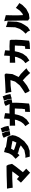

<svg xmlns="http://www.w3.org/2000/svg" viewBox="2280 -3140 882 5482"><g transform="rotate(-90 2721.0 -399.0)"><path d="M76.2 -640.6 95.7 -531.2 101.6 -477.5 349.6 -489.3 480.5 -491.2 568.4 -489.3 510.7 -409.2 463.9 -348.6 421.9 -294.9 347.7 -357.4 291 -293 247.1 -242.2 346.7 -149.4 438.5 -66.4 531.2 19.5 585 -33.2 646.5 -91.8 596.7 -136.7 545.9 -187.5 602.5 -257.8 705.1 -386.7 783.2 -496.1 756.8 -608.4 727.5 -654.3 444.3 -650.4 216.8 -642.6Z M1528.3 -734.4 1576.2 -635.7 1599.6 -544.9 1666 -552.7 1719.7 -565.4 1703.1 -668 1653.3 -784.2 1580.1 -764.6ZM1679.7 -783.2 1710 -690.4 1736.3 -558.6 1805.7 -582 1869.1 -597.7 1845.7 -707 1799.8 -820.3 1742.2 -798.8ZM1121.1 -724.6 1083 -581.1 1031.2 -493.2 927.7 -394.5 976.6 -339.8 1029.3 -284.2 1106.4 -357.4 1087.9 -326.2 1229.5 -288.1 1301.8 -252H1311.5L1296.9 -234.4L1174.8 -144.5L1029.3 -115.2H957L978.5 -29.3L991.2 10.7L1157.2 5.9L1290 -40L1430.7 -148.4L1540 -293.9L1585.9 -396.5L1603.5 -486.3L1556.6 -624L1426.8 -643.6L1272.5 -668L1247.1 -675.8L1249 -693.4L1183.6 -707ZM1226.6 -422.9 1172.9 -443.4 1176.8 -450.2 1216.8 -524.4 1305.7 -509.8 1425.8 -486.3 1439.5 -479.5 1391.6 -371.1 1312.5 -393.6Z M2437.5 -678.7 2485.4 -580.1 2489.3 -563.5 2342.8 -570.3 2220.7 -567.4 2229.5 -665V-696.3L2126 -715.8L2078.1 -726.6L2068.4 -562.5L2023.4 -561.5H1872.1L1874 -463.9L1875 -407.2L2044.9 -415L2035.2 -358.4L1984.4 -243.2L1926.8 -167L1860.4 -115.2L1899.4 -60.5L1938.5 -2L2050.8 -81.1L2133.8 -191.4L2178.7 -314.5L2202.1 -418H2300.8L2365.2 -416L2359.4 -323.2L2356.4 -213.9L2343.8 -126L2269.5 -122.1L2268.6 -49.8L2265.6 14.6L2428.7 6.8L2504.9 -9.8L2522.5 -224.6L2529.3 -375L2527.3 -491.2L2575.2 -497.1L2628.9 -509.8L2612.3 -612.3L2562.5 -728.5L2489.3 -709ZM2588.9 -727.5 2619.1 -634.8 2645.5 -502.9 2714.8 -526.4 2778.3 -542 2754.9 -651.4 2709 -764.6 2651.4 -743.2Z M2797.9 -681.6 2825.2 -585 2835.9 -515.6 3018.6 -537.1 3174.8 -541 3132.8 -409.2 3022.5 -274.4 2915 -197.3 2798.8 -122.1 2832 -48.8 2867.2 8.8 3010.7 -65.4 3145.5 -168 3164.1 -190.4 3174.8 -183.6 3278.3 -87.9 3377.9 21.5 3439.5 -40 3512.7 -85 3469.7 -129.9 3347.7 -248 3261.7 -309.6 3269.5 -319.3 3346.7 -485.4 3363.3 -674.8 3332 -708 3125 -694.3 2912.1 -683.6Z M3876 -724.6 3866.2 -560.5 3819.3 -559.6H3669.9L3670.9 -462.9L3671.9 -405.3L3841.8 -414.1L3831.1 -355.5L3781.2 -242.2L3722.7 -165L3658.2 -113.3L3697.3 -59.6L3734.4 -1L3848.6 -79.1L3929.7 -190.4L3976.6 -313.5L3999 -417H4097.7L4163.1 -415L4157.2 -322.3L4153.3 -212.9L4140.6 -125L4066.4 -120.1L4065.4 -48.8L4061.5 15.6L4226.6 7.8L4299.8 -8.8L4320.3 -223.6L4327.1 -374L4325.2 -526.4L4308.6 -561.5L4140.6 -569.3L4016.6 -565.4L4024.4 -664.1V-695.3L3920.9 -714.8Z M4690.4 -670.9 4682.6 -406.2 4638.7 -279.3 4575.2 -185.5 4500 -108.4 4557.6 -51.8 4590.8 19.5 4687.5 -45.9 4760.7 -154.3 4803.7 -233.4 4840.8 -358.4 4852.5 -620.1 4774.4 -639.6ZM4869.1 -647.5 4873 -356.4 4877 -183.6 4875 -93.8V-40L4936.5 2L5062.5 -14.6L5209 -90.8L5317.4 -198.2L5375 -287.1L5313.5 -328.1L5238.3 -386.7L5156.2 -271.5L5073.2 -199.2L5031.2 -182.6L5023.4 -345.7L5025.4 -512.7L5029.3 -673.8L4940.4 -698.2L4856.4 -718.8Z"/></g></svg>

Font: MaokenAssortedSans-Lite
Style: Lite
Weight: 400
Version: Version 1.400